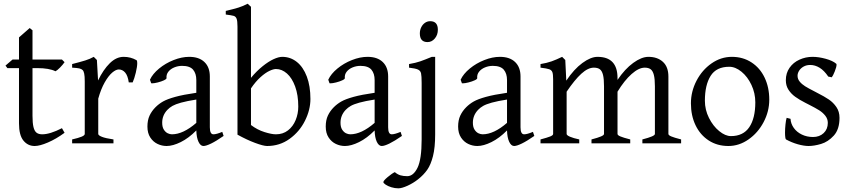

<svg xmlns="http://www.w3.org/2000/svg" viewBox="-20 -777 4616 1041"><path d="M83 -107.9V-407.7H20L9.8 -421.4L47.9 -454.1H83V-574.2L141.1 -625L156.2 -612.8V-454.1H315.9L330.1 -439.9Q320.3 -425.8 305.2 -410.4Q290 -395 280.8 -390.6Q246.6 -407.7 181.6 -407.7H156.2V-149.9Q156.2 -110.4 161.4 -88.6Q166.5 -66.9 177.7 -57.9Q189 -48.8 209 -48.8Q251 -48.8 315.9 -82L330.1 -57.1Q284.2 -23.4 239.7 -4.4Q195.3 14.6 168 14.6Q130.9 14.6 106.9 -14.9Q83 -44.4 83 -107.9Z M678.2 -330.1Q672.9 -367.2 658.4 -383.8Q644 -400.4 624 -400.4Q608.4 -400.4 588.1 -383.1Q567.9 -365.7 547.6 -330.1Q527.3 -294.4 512.7 -242.2V-50.8Q512.7 -43 532.5 -35.2Q552.2 -27.3 595.2 -21V0H371.1V-21Q405.3 -28.8 422.4 -35.9Q439.5 -43 439.5 -50.8V-335Q439.5 -364.3 436.5 -377.9Q433.6 -391.6 428.2 -397Q421.9 -403.3 410.2 -406Q398.4 -408.7 371.1 -410.2V-429.7Q417 -441.4 442.1 -449.2Q467.3 -457 488.3 -468.8L505.4 -451.7L511.7 -340.8Q540 -399.4 575.2 -434.1Q610.4 -468.8 650.4 -468.8Q688.5 -468.8 720.2 -450.7Q724.1 -448.2 724.1 -435.1Q724.1 -415.5 716.3 -383.1Q708.5 -350.6 699.2 -330.1Z M1044.4 -69.8Q1002.9 -27.8 960 -6.6Q917 14.6 883.3 14.6Q857.9 14.6 834.2 3.4Q810.5 -7.8 794.9 -31.5Q779.3 -55.2 779.3 -90.8Q779.3 -125.5 791 -150.4Q802.7 -175.3 823.2 -195.8Q841.3 -213.9 864 -226.8Q886.7 -239.7 929.9 -251.7Q973.1 -263.7 1044.4 -273.9V-342.8Q1044.4 -378.4 1026.9 -399.2Q1009.3 -419.9 967.3 -419.9Q945.3 -419.9 925 -411.6Q904.8 -403.3 892.8 -388.2Q880.9 -373 882.8 -353.5Q883.3 -348.1 869.1 -341.6Q855 -335 835.7 -330.1Q816.4 -325.2 805.2 -325.2Q801.3 -325.2 799.8 -325.7L793 -344.7Q807.6 -376.5 842.5 -405.3Q877.4 -434.1 921.4 -451.4Q965.3 -468.8 1005.9 -468.8Q1059.1 -468.8 1088.4 -440.7Q1117.7 -412.6 1117.7 -362.3V-86.9Q1117.7 -48.8 1137.2 -48.8Q1153.3 -48.8 1185.1 -62L1192.4 -40Q1152.3 -12.2 1124.8 1.2Q1097.2 14.6 1083 14.6Q1066.9 14.6 1056.2 -8.3Q1045.4 -31.2 1044.4 -69.8ZM1044.4 -237.3Q992.2 -229 961.7 -220.5Q931.2 -211.9 915.3 -202.9Q899.4 -193.8 887.7 -181.6Q859.4 -151.9 859.4 -111.8Q859.4 -87.9 868.4 -74Q877.4 -60.1 889.4 -54.4Q901.4 -48.8 912.1 -48.8Q972.7 -48.8 1044.4 -110.8Z M1267.6 -46.9V-632.8Q1267.6 -663.1 1262.9 -675.3Q1258.3 -687.5 1247.1 -690.9Q1235.8 -694.3 1204.1 -698.2V-717.8Q1247.6 -728 1272.7 -735.8Q1297.9 -743.7 1322.8 -756.8Q1327.6 -752 1333.3 -747.1Q1338.9 -742.2 1340.8 -740.2V-355Q1371.6 -392.1 1403.6 -417.7Q1435.5 -443.4 1463.1 -456.1Q1490.7 -468.8 1510.3 -468.8Q1554.7 -468.8 1589.4 -441.2Q1624 -413.6 1643.6 -361.8Q1663.1 -310.1 1663.1 -240.2Q1663.1 -181.6 1633.5 -122.3Q1604 -63 1550.3 -24.2Q1496.6 14.6 1428.2 14.6Q1408.2 14.6 1363 -2.2Q1317.9 -19 1267.6 -46.9ZM1340.8 -297.9V-99.1Q1375 -73.2 1413.8 -61Q1452.6 -48.8 1476.1 -48.8Q1514.2 -48.8 1541.5 -70.1Q1568.8 -91.3 1583 -126Q1597.2 -160.6 1597.2 -199.2Q1597.2 -261.7 1580.3 -307.9Q1563.5 -354 1535.9 -378.4Q1508.3 -402.8 1476.1 -402.8Q1462.4 -402.8 1440.7 -392.6Q1418.9 -382.3 1392.6 -358.9Q1366.2 -335.4 1340.8 -297.9Z M2011.2 -69.8Q1969.7 -27.8 1926.8 -6.6Q1883.8 14.6 1850.1 14.6Q1824.7 14.6 1801 3.4Q1777.3 -7.8 1761.7 -31.5Q1746.1 -55.2 1746.1 -90.8Q1746.1 -125.5 1757.8 -150.4Q1769.5 -175.3 1790 -195.8Q1808.1 -213.9 1830.8 -226.8Q1853.5 -239.7 1896.7 -251.7Q1939.9 -263.7 2011.2 -273.9V-342.8Q2011.2 -378.4 1993.7 -399.2Q1976.1 -419.9 1934.1 -419.9Q1912.1 -419.9 1891.8 -411.6Q1871.6 -403.3 1859.6 -388.2Q1847.7 -373 1849.6 -353.5Q1850.1 -348.1 1835.9 -341.6Q1821.8 -335 1802.5 -330.1Q1783.2 -325.2 1772 -325.2Q1768.1 -325.2 1766.6 -325.7L1759.8 -344.7Q1774.4 -376.5 1809.3 -405.3Q1844.2 -434.1 1888.2 -451.4Q1932.1 -468.8 1972.7 -468.8Q2025.9 -468.8 2055.2 -440.7Q2084.5 -412.6 2084.5 -362.3V-86.9Q2084.5 -48.8 2104 -48.8Q2120.1 -48.8 2151.9 -62L2159.2 -40Q2119.1 -12.2 2091.6 1.2Q2064 14.6 2049.8 14.6Q2033.7 14.6 2022.9 -8.3Q2012.2 -31.2 2011.2 -69.8ZM2011.2 -237.3Q1959 -229 1928.5 -220.5Q1897.9 -211.9 1882.1 -202.9Q1866.2 -193.8 1854.5 -181.6Q1826.2 -151.9 1826.2 -111.8Q1826.2 -87.9 1835.2 -74Q1844.2 -60.1 1856.2 -54.4Q1868.2 -48.8 1878.9 -48.8Q1939.5 -48.8 2011.2 -110.8Z M2256.3 -595.7Q2256.3 -613.8 2263.9 -629.2Q2271.5 -644.5 2284.2 -653.3Q2296.9 -662.1 2312.5 -662.1Q2354 -662.1 2354 -615.7Q2354 -587.9 2337.6 -568.4Q2321.3 -548.8 2297.9 -548.8Q2256.3 -548.8 2256.3 -595.7ZM2139.6 244.1Q2121.1 244.1 2102.1 238.3Q2083 232.4 2070.8 224.1Q2058.6 215.8 2058.6 210.4Q2058.6 202.6 2081.8 183.1Q2105 163.6 2120.6 156.2Q2135.3 168.9 2151.4 173.6Q2167.5 178.2 2188 178.2Q2221.2 178.2 2243.7 132.6Q2266.1 86.9 2266.1 -21V-327.1Q2266.1 -365.2 2262.9 -379.4Q2259.8 -393.6 2246.3 -399.9Q2232.9 -406.2 2197.8 -410.2V-429.7Q2234.4 -436 2258.3 -444.3Q2282.2 -452.6 2321.3 -468.8H2339.4V-48.3Q2339.4 22.9 2327.6 69.3Q2315.9 115.7 2296.4 143.6Q2276.9 171.4 2246.6 195.3Q2220.7 215.8 2189.7 230Q2158.7 244.1 2139.6 244.1Z M2729 -69.8Q2687.5 -27.8 2644.5 -6.6Q2601.6 14.6 2567.9 14.6Q2542.5 14.6 2518.8 3.4Q2495.1 -7.8 2479.5 -31.5Q2463.9 -55.2 2463.9 -90.8Q2463.9 -125.5 2475.6 -150.4Q2487.3 -175.3 2507.8 -195.8Q2525.9 -213.9 2548.6 -226.8Q2571.3 -239.7 2614.5 -251.7Q2657.7 -263.7 2729 -273.9V-342.8Q2729 -378.4 2711.4 -399.2Q2693.8 -419.9 2651.9 -419.9Q2629.9 -419.9 2609.6 -411.6Q2589.4 -403.3 2577.4 -388.2Q2565.4 -373 2567.4 -353.5Q2567.9 -348.1 2553.7 -341.6Q2539.6 -335 2520.3 -330.1Q2501 -325.2 2489.7 -325.2Q2485.8 -325.2 2484.4 -325.7L2477.5 -344.7Q2492.2 -376.5 2527.1 -405.3Q2562 -434.1 2606 -451.4Q2649.9 -468.8 2690.4 -468.8Q2743.7 -468.8 2772.9 -440.7Q2802.2 -412.6 2802.2 -362.3V-86.9Q2802.2 -48.8 2821.8 -48.8Q2837.9 -48.8 2869.6 -62L2877 -40Q2836.9 -12.2 2809.3 1.2Q2781.7 14.6 2767.6 14.6Q2751.5 14.6 2740.7 -8.3Q2730 -31.2 2729 -69.8ZM2729 -237.3Q2676.8 -229 2646.2 -220.5Q2615.7 -211.9 2599.9 -202.9Q2584 -193.8 2572.3 -181.6Q2543.9 -151.9 2543.9 -111.8Q2543.9 -87.9 2553 -74Q2562 -60.1 2574 -54.4Q2585.9 -48.8 2596.7 -48.8Q2657.2 -48.8 2729 -110.8Z M3462.9 -21Q3498.5 -30.3 3514.6 -37.4Q3530.8 -44.4 3530.8 -50.8V-309.1Q3530.8 -349.1 3525.1 -370.8Q3519.5 -392.6 3507.8 -401.4Q3496.1 -410.2 3475.6 -410.2Q3443.4 -410.2 3404.3 -375.5Q3365.2 -340.8 3328.1 -279.8V-50.8Q3328.1 -43.9 3343.5 -37.4Q3358.9 -30.8 3397 -21V0H3187V-21Q3222.7 -30.3 3238.8 -37.4Q3254.9 -44.4 3254.9 -50.8V-309.1Q3254.9 -349.1 3249.5 -370.8Q3244.1 -392.6 3232.4 -401.4Q3220.7 -410.2 3199.7 -410.2Q3168 -410.2 3131.8 -377.2Q3095.7 -344.2 3052.2 -279.8V-50.8Q3052.2 -43.5 3070.6 -35.6Q3088.9 -27.8 3120.6 -21V0H2910.6V-21Q2947.3 -30.8 2963.1 -37.1Q2979 -43.5 2979 -50.8V-347.2Q2979 -374.5 2974.9 -385.7Q2970.7 -397 2957.8 -401.6Q2944.8 -406.2 2910.6 -410.2V-429.7Q2944.3 -435.1 2970.5 -444.3Q2996.6 -453.6 3027.8 -468.8L3044.9 -451.7L3050.3 -339.8Q3092.3 -402.3 3137.7 -435.5Q3183.1 -468.8 3219.7 -468.8Q3328.1 -468.8 3328.1 -354V-343.8Q3368.2 -403.3 3413.3 -436Q3458.5 -468.8 3495.6 -468.8Q3544.4 -468.8 3574.2 -441.7Q3604 -414.6 3604 -361.8V-50.8Q3604 -43.9 3619.4 -37.4Q3634.8 -30.8 3672.9 -21V0H3462.9Z M3726.1 -216.8Q3726.1 -280.8 3756.3 -339.1Q3786.6 -397.5 3837.6 -433.1Q3888.7 -468.8 3948.2 -468.8Q4008.3 -468.8 4054.4 -438.7Q4100.6 -408.7 4125.7 -356Q4150.9 -303.2 4150.9 -236.8Q4150.9 -172.9 4120.1 -114.7Q4089.4 -56.6 4038.3 -21Q3987.3 14.6 3929.2 14.6Q3868.7 14.6 3822.5 -15.4Q3776.4 -45.4 3751.2 -97.9Q3726.1 -150.4 3726.1 -216.8ZM3801.8 -231Q3801.8 -181.6 3824 -137.5Q3846.2 -93.3 3879.4 -66.2Q3912.6 -39.1 3942.9 -39.1Q4009.8 -39.1 4042.5 -87.4Q4075.2 -135.7 4075.2 -222.2Q4075.2 -272 4054.2 -316.7Q4033.2 -361.3 4000.2 -388.2Q3967.3 -415 3934.1 -415Q3863.8 -415 3832.8 -365.5Q3801.8 -315.9 3801.8 -231Z M4241.7 -21Q4239.3 -22 4237.8 -32.2Q4236.3 -42.5 4236.3 -57.6Q4236.3 -79.1 4238.8 -102.5Q4241.2 -126 4245.1 -138.2L4266.1 -132.8Q4267.6 -106 4283.9 -83.3Q4300.3 -60.5 4327.6 -47.4Q4355 -34.2 4388.2 -34.2Q4423.3 -34.2 4445.8 -55.4Q4468.3 -76.7 4468.3 -110.8Q4468.3 -132.3 4454.8 -149.4Q4441.4 -166.5 4421.6 -179Q4401.9 -191.4 4367.2 -209L4347.2 -219.2Q4314.5 -235.8 4292 -252Q4269.5 -268.1 4255.1 -290.3Q4240.7 -312.5 4240.7 -341.8Q4240.7 -380.9 4261 -409.7Q4281.2 -438.5 4314.7 -453.6Q4348.1 -468.8 4385.7 -468.8Q4418.5 -468.8 4456.8 -458.3Q4495.1 -447.8 4514.2 -431.2Q4515.6 -429.7 4515.6 -425.8Q4515.6 -414.1 4505.9 -389.6Q4496.1 -365.2 4489.7 -357.9L4470.7 -361.8Q4448.7 -394.5 4423.8 -409.7Q4398.9 -424.8 4373 -424.8Q4352.5 -424.8 4336.9 -416Q4321.3 -407.2 4312.7 -393.6Q4304.2 -379.9 4304.2 -366.2Q4304.2 -348.6 4315.9 -334.5Q4327.6 -320.3 4345.2 -309.3Q4362.8 -298.3 4393.6 -282.7L4412.1 -272.9Q4449.7 -253.9 4473.9 -237.5Q4498 -221.2 4514.9 -196.5Q4531.7 -171.9 4531.7 -138.2Q4531.7 -75.7 4500.7 -41.7Q4469.7 -7.8 4431.9 3.4Q4394 14.6 4363.8 14.6Q4339.4 14.6 4306.2 5.4Q4272.9 -3.9 4241.7 -21Z"/></svg>

Font: David Libre
Style: Regular
Weight: 400
Version: Version 1.000